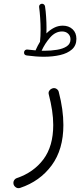

<svg xmlns="http://www.w3.org/2000/svg" viewBox="-20 -730 428 1016"><path d="M107.4 -454.6Q108.4 -460.9 113.3 -464.8Q118.2 -468.8 125 -467.8Q147 -464.8 168.5 -463.4Q168.5 -464.4 168.9 -465.3Q179.2 -488.8 191.9 -509.3Q191.4 -509.8 191.9 -512.2Q194.8 -535.6 194.8 -573.2Q194.8 -602.1 192.6 -634.8Q190.4 -667.5 187 -692.9Q186 -699.7 190.4 -704.6Q194.8 -709.5 200.2 -710Q207 -710.9 212.2 -706.8Q217.3 -702.6 218.3 -696.3Q222.2 -670.9 224.1 -639.9Q226.1 -608.9 226.1 -583.5Q226.1 -567.4 225.6 -553.2Q244.1 -571.8 265.9 -583Q287.6 -594.2 312 -594.2Q343.8 -594.2 364 -575.4Q384.3 -556.6 384.3 -524.4Q384.3 -489.3 360.8 -468.5Q337.4 -447.8 298.3 -438.7Q259.3 -429.7 212.4 -429.7Q171.4 -429.7 121.1 -436.5Q105.5 -439 107.4 -454.6ZM308.6 -563.5Q273.4 -563.5 245.6 -532Q217.8 -500.5 200.2 -461.4Q207.5 -461.4 214.8 -461.4Q250 -461.4 281.7 -466.6Q313.5 -471.7 333.3 -484.9Q353 -498 353 -522Q353 -540 340.6 -551.8Q328.1 -563.5 308.6 -563.5ZM255.4 -261.7Q268.6 -266.6 278.8 -260Q289.1 -253.4 291 -243.2Q315.4 -149.9 315.4 -68.4Q315.4 61 253.2 145.3Q190.9 229.5 86.9 264.2Q74.7 268.1 65.2 262.2Q55.7 256.3 52.2 246.6Q48.8 233.9 54.4 224.6Q60.1 215.3 69.3 212.4Q158.2 182.1 210 112.8Q261.7 43.5 261.7 -68.4Q261.7 -105.5 255.6 -146Q249.5 -186.5 238.3 -229.5Q234.9 -241.7 241 -250.2Q247.1 -258.8 255.4 -261.7Z"/></svg>

Font: Mikhak Light
Style: Regular
Weight: 300
Designer: Amin Abedi
Version: Version 3.3